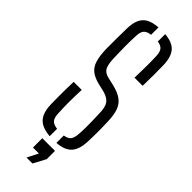

<svg xmlns="http://www.w3.org/2000/svg" viewBox="-319 -823 1011 1011"><g transform="rotate(45 187.0 -317.0)"><path d="M163.5 5Q104.5 0.5 78 -28Q51.5 -56.5 49.5 -116.5Q49 -148 48.8 -174.2Q48.5 -200.5 49 -227.2Q49.5 -254 50.5 -286.5H110.5Q108.5 -240.5 108.2 -198.2Q108 -156 110.5 -111Q111.5 -81 123 -67.2Q134.5 -53.5 163.5 -50ZM213.5 5V-50Q240 -54 250.8 -67.5Q261.5 -81 263.5 -111Q265.5 -134 265.8 -161.2Q266 -188.5 265.2 -215.5Q264.5 -242.5 263.5 -265.5Q263 -310.5 248.2 -331Q233.5 -351.5 197 -361.5L150 -372.5Q112 -382.5 90.5 -400Q69 -417.5 59.8 -448.8Q50.5 -480 49 -530Q48.5 -565 49 -604.8Q49.5 -644.5 50 -685Q51.5 -744.5 77.8 -772.8Q104 -801 163.5 -805V-750Q135.5 -746.5 124 -733Q112.5 -719.5 111.5 -689.5Q109.5 -648 109.8 -610.2Q110 -572.5 111.5 -530Q112.5 -481 123.2 -460Q134 -439 161.5 -432L207 -421.5Q251.5 -411 276.8 -393Q302 -375 313 -344.5Q324 -314 325.5 -265.5Q326.5 -242 326.8 -216.2Q327 -190.5 326.8 -164.8Q326.5 -139 325.5 -116.5Q323 -56.5 297 -27.8Q271 1 213.5 5ZM261.5 -528.5Q263 -577 263.2 -615.2Q263.5 -653.5 262 -689.5Q261 -719 250.2 -732.8Q239.5 -746.5 213.5 -750V-805Q269.5 -800.5 295 -772.2Q320.5 -744 322.5 -684Q323.5 -650 323.2 -611.2Q323 -572.5 322 -528.5ZM156.5 171 188 109.5H143.5V40H238V101.5L201 171Z"/></g></svg>

Font: Big Shoulders Stencil Text Thin Light
Style: Regular
Weight: 300
Version: Version 2.001